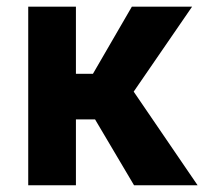

<svg xmlns="http://www.w3.org/2000/svg" viewBox="-20 -548 604 568"><path d="M261.2 -194.8H204.6V0H63.5V-528.3H204.6V-329.6H254.9L370.1 -528.3H548.3L375.5 -276.9L564.5 0H376.5Z"/></svg>

Font: MAUL Bold
Style: Bold
Weight: 700
Designer: MAUL
Version: Version 1.0; 2020; ttfautohint (v1.8.3)